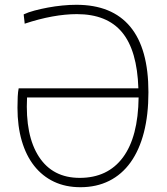

<svg xmlns="http://www.w3.org/2000/svg" viewBox="-20 -772 699 802"><path d="M53 -322Q53 -347 54 -368Q55 -389 58 -403H558Q553 -561 490 -637Q427 -713 301 -713Q253 -713 198 -703Q143 -693 83 -673Q83 -674 82.5 -680Q82 -686 81 -693Q80 -700 79.5 -705.5Q79 -711 79 -712Q98 -721 124.5 -728Q151 -735 180.5 -740.5Q210 -746 240.5 -749Q271 -752 299 -752Q448 -752 524 -660.5Q600 -569 600 -387Q600 -292 581 -218.5Q562 -145 525.5 -94Q489 -43 436 -16.5Q383 10 316 10Q254 10 205.5 -13Q157 -36 123 -79Q89 -122 71 -183.5Q53 -245 53 -322ZM313 -29Q430 -29 493.5 -114.5Q557 -200 559 -365H93Q85 -206 142.5 -117.5Q200 -29 313 -29Z"/></svg>

Font: Encode Sans Normal
Style: Thin
Weight: 100
Designer: Pablo Impallari, Andres Torresi
Foundry: Pablo Impallari, Andres Torresi
Version: Version 1.000; ttfautohint (v1.00) -l 8 -r 50 -G 200 -x 14 -